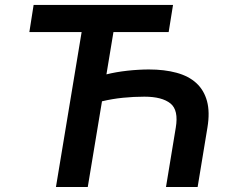

<svg xmlns="http://www.w3.org/2000/svg" viewBox="-20 -747 948 767"><path d="M114.3 -727.3H671.2L653.8 -619H433.2L405.2 -449.9Q423.3 -454.5 444.8 -458.3Q466.3 -462 488.6 -464.5Q511 -467 533 -468.2Q555 -469.5 574.6 -469.5Q637.1 -469.5 685.4 -456.3Q733.7 -443.2 764.4 -415Q795.1 -386.7 807 -342.9Q818.9 -299 808.6 -237.2L769.5 0H643.1L682.2 -237.2Q693.9 -306.8 661.2 -333.5Q627.5 -360.8 556.8 -360.8Q513.8 -360.8 471.6 -356.5Q429.3 -352.3 387.4 -342.3L330.6 0H203.5L306.1 -619H97.3Z"/></svg>

Font: Inter P Semi Bold
Style: Italic
Weight: 600
Italic angle: 9.39999°
Designer: Rasmus Andersson
Foundry: rsms
Version: Version 3.018;git-588b23468